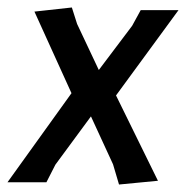

<svg xmlns="http://www.w3.org/2000/svg" viewBox="-32 -487 497 513"><path d="M278 -232 390 -4 286 6 270 -48 211 -176 116 -47 92 0H-12L159 -238L60 -456L160 -467L174 -423L232 -300L321 -418L344 -460H445Z"/></svg>

Font: Alegreya Sans Medium
Style: Italic
Weight: 500
Italic angle: -7°
Designer: Juan Pablo del Peral
Foundry: Huerta Tipografica
Version: Version 2.007